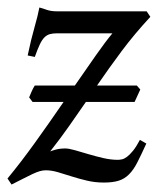

<svg xmlns="http://www.w3.org/2000/svg" viewBox="-22 -477 421 512"><path d="M336.9 -205.1H207Q185.1 -173.3 162.1 -140.6Q139.2 -107.9 111.8 -73.2Q113.3 -74.2 125 -77.6Q136.7 -81.1 151.9 -81.1Q161.6 -81.1 178 -76.4Q194.3 -71.8 213.9 -65.9Q233.4 -60.1 253.7 -55.4Q273.9 -50.8 292 -50.8Q296.4 -50.8 302.7 -52Q309.1 -53.2 316.4 -58.6Q323.7 -64 332.5 -74.7Q341.3 -85.4 351.1 -104L368.2 -94.2Q354.5 -64 344.2 -43.9Q334 -23.9 322 -12Q310.1 0 294.4 4.9Q278.8 9.8 254.9 9.8Q231 9.8 209.5 4.6Q188 -0.5 168.9 -6.6Q149.9 -12.7 132.6 -17.8Q115.2 -22.9 100.1 -22.9Q92.3 -22.9 84 -20.5Q75.7 -18.1 65.2 -13.2Q54.7 -8.3 41 -1.2Q27.3 5.9 8.8 15.1L-2 -1Q33.2 -43.5 71.8 -97.2Q110.4 -150.9 147.5 -205.1H64.9L55.7 -217.3Q58.6 -224.6 62.5 -233.4Q66.4 -242.2 70.8 -249H177.7Q208.5 -293.5 234.1 -330.1Q259.8 -366.7 277.8 -388.2H130.9Q119.1 -388.2 111.1 -386Q103 -383.8 96.4 -377.2Q89.8 -370.6 84 -358.2Q78.1 -345.7 70.8 -325.2L51.8 -329.1Q61 -373 70.1 -404.5Q79.1 -436 83 -457Q92.3 -454.6 103 -450.7Q113.8 -446.8 130.9 -446.8H369.1L378.9 -432.1Q336.4 -386.2 302.7 -341.1Q269 -295.9 236.8 -249H342.8L352.1 -238.3Z"/></svg>

Font: GentiumAlt
Style: Italic
Weight: 400
Italic angle: -7°
Designer: J. Victor Gaultney
Version: Version 1.02; 2005; OFL release